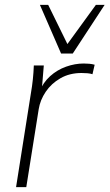

<svg xmlns="http://www.w3.org/2000/svg" viewBox="-20 -769 450 789"><path d="M46 0 107 -386Q112 -414 115 -443Q118 -472 119 -500H160L151 -391L141 -390Q157 -430 186 -456Q215 -482 251.5 -495Q288 -508 324 -508Q336 -508 347 -507Q358 -506 369 -503L360 -464Q351 -467 339.5 -468Q328 -469 315 -469Q266 -469 228.5 -447.5Q191 -426 168 -392Q145 -358 139 -320L88 0ZM231 -549 144 -749H178L257 -588L374 -749H410L279 -549Z"/></svg>

Font: Mulish ExtraLight
Style: Italic
Weight: 200
Italic angle: -9°
Designer: Vernon Adams
Foundry: Vernon Adams
Version: Version 3.603